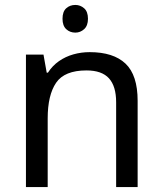

<svg xmlns="http://www.w3.org/2000/svg" viewBox="-20 -757 658 777"><path d="M285 -737Q305 -737 320.5 -723.5Q336 -710 336 -681Q336 -653 320.5 -639Q305 -625 285 -625Q263 -625 248 -639Q233 -653 233 -681Q233 -710 248 -723.5Q263 -737 285 -737ZM343 -546Q439 -546 488 -499.5Q537 -453 537 -349V0H450V-343Q450 -408 421 -440Q392 -472 330 -472Q241 -472 207 -422Q173 -372 173 -278V0H85V-536H156L169 -463H174Q192 -491 218.5 -509.5Q245 -528 277 -537Q309 -546 343 -546Z"/></svg>

Font: utelugu85
Style: Book
Weight: 400
Designer: Jelle Bosma - Monotype Design Team
Foundry: Monotype Imaging Inc.
Version: Version 2.003